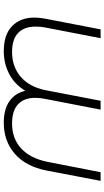

<svg xmlns="http://www.w3.org/2000/svg" viewBox="218 -780 566 1043"><g transform="rotate(90 501.5 -259.0)"><path d="M963 -522 907 -229Q885 -116 816 -56Q747 4 647 4Q574 4 530 -27Q486 -58 474 -113Q438 -54 381.5 -25Q325 4 258 4Q169 4 122.5 -41Q76 -86 76 -163Q76 -191 82 -221L140 -522H188L130 -222Q125 -198 125 -169Q125 -107 159.5 -74Q194 -41 263 -41Q342 -41 397 -87.5Q452 -134 470 -221L528 -522H576L518 -222Q512 -192 512 -167Q512 -106 547 -73.5Q582 -41 651 -41Q733 -41 787 -90.5Q841 -140 860 -235L916 -522Z"/></g></svg>

Font: Montserrat Alternates Light
Style: Italic
Weight: 300
Italic angle: -11.3°
Designer: Julieta Ulanovsky
Foundry: Julieta Ulanovsky
Version: Version 7.200